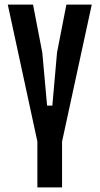

<svg xmlns="http://www.w3.org/2000/svg" viewBox="-20 -820 436 840"><path d="M143.5 0V-200V-201L14 -800H124.5L165 -590L186 -358H209L229.5 -590L270.5 -800H381.5L251.5 -200.5V-199.5V0Z"/></svg>

Font: Big Shoulders Display Thin
Style: Bold
Weight: 700
Version: Version 2.002